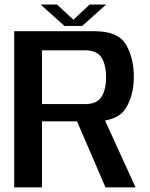

<svg xmlns="http://www.w3.org/2000/svg" viewBox="-20 -810 649 830"><path d="M41.5 0H161.5V-285.5H313L436 0H566L434 -289C476 -296.5 506 -313.5 523 -341C546.5 -378 558.5 -423.5 558.5 -478C558.5 -532.5 547 -579 524.5 -617.5C501.5 -656 457 -675 389.5 -675H41.5ZM161.5 -360V-592.5H347.5C382 -592.5 406 -582 419 -561C432 -540 438.5 -511.5 438.5 -476.5C438.5 -440.5 432 -412.5 419 -391.5C406 -370.5 382 -360 347.5 -360ZM258.5 -698H335.5L439 -790.5H367.5L297.5 -724.5L226.5 -790.5H155.5Z"/></svg>

Font: Anybody Medium
Style: Regular
Weight: 500
Designer: Tyler Finck
Foundry: Etcetera Type Company
Version: Version 1.110